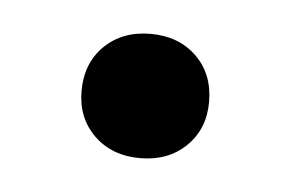

<svg xmlns="http://www.w3.org/2000/svg" viewBox="-26 -447 269 177"><g transform="rotate(5 108.0 -358.5)"><path d="M108 -301Q82 -301 65.5 -317Q49 -333 49 -358Q49 -384 65.5 -400Q82 -416 108 -416Q134 -416 150.5 -400Q167 -384 167 -358Q167 -333 150.5 -317Q134 -301 108 -301Z"/></g></svg>

Font: Junicode SmExp
Style: Regular
Weight: 400
Width: 6
Designer: Peter S. Baker
Version: Version 2.205; ttfautohint (v1.8.4)